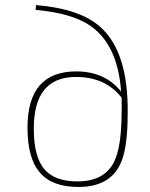

<svg xmlns="http://www.w3.org/2000/svg" viewBox="-20 -729 595 761"><path d="M123 -709Q298 -694 378 -622Q490 -521 486 -277Q486 -137 456 -77Q413 12 291 12Q187 12 139 -44Q89 -100 89 -223Q89 -446 282 -446Q396 -446 460 -366Q447 -548 342 -624Q271 -676 121 -690ZM432 -87Q462 -147 462 -288Q463 -304 462 -342Q398 -424 281 -424Q113 -424 114 -218Q114 -106 157 -57Q198 -10 287 -10Q393 -10 432 -87Z"/></svg>

Font: Taylor Sans Thin
Style: Regular
Weight: 100
Italic angle: -8°
Designer: Natanael Gama
Version: Version 1.001 September 8, 2015